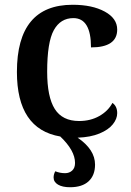

<svg xmlns="http://www.w3.org/2000/svg" viewBox="-20 -568 551 806"><path d="M472 -93Q472 -69 453.5 -46Q435 -23 397.5 -7.5Q360 8 306 10Q379 60 379 123Q379 168 352 193Q325 218 274 218Q242 218 223.5 207Q205 196 205 177Q205 164 212 151Q232 159 253 159Q271 159 283 148Q295 137 295 116Q295 64 233 5Q51 -26 51 -266Q51 -548 285 -548Q367 -548 419.5 -519.5Q472 -491 472 -444Q472 -369 362 -369Q362 -492 288 -492Q234 -492 206 -441.5Q178 -391 178 -267Q178 -161 210 -110.5Q242 -60 312 -60Q360 -60 397 -81Q434 -102 452 -136Q472 -122 472 -93Z"/></svg>

Font: Noto Serif SemiBold
Style: Regular
Weight: 600
Designer: Monotype Design Team
Foundry: Monotype Imaging Inc.
Version: Version 1.001